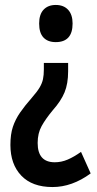

<svg xmlns="http://www.w3.org/2000/svg" viewBox="-20 -562 390 775"><path d="M255 -274Q255 -224 240.5 -189Q226 -154 193 -117Q164 -82 148 -53Q132 -24 132 15Q132 93 201 93Q228 93 253.5 82Q279 71 307 51L346 138Q271 193 192 193Q110 193 66 147Q22 101 22 23Q22 -20 32 -50Q42 -80 61 -107.5Q80 -135 109 -168Q130 -192 140 -209Q150 -226 153.5 -242.5Q157 -259 157 -282V-308H255ZM273 -467Q273 -392 205 -392Q173 -392 155.5 -410.5Q138 -429 138 -467Q138 -504 156 -523Q174 -542 205 -542Q237 -542 255 -522.5Q273 -503 273 -467Z"/></svg>

Font: Noto Sans Tamil ExtraCondensed SemiBold
Style: Regular
Weight: 600
Width: 2
Designer: Jelle Bosma - Monotype Design Team
Foundry: Monotype Imaging Inc.
Version: Version 2.004; ttfautohint (v1.8.4.7-5d5b)